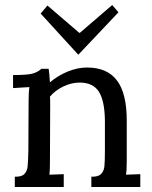

<svg xmlns="http://www.w3.org/2000/svg" viewBox="-20 -745 604 765"><path d="M32 0ZM539 0H344V-41Q371 -40 382.5 -51.5Q394 -63 396 -82.5Q398 -102 398 -145V-265Q397 -343 374 -379.5Q351 -416 297 -416Q265 -416 232.5 -400.5Q200 -385 179 -360Q180 -351 180 -328L179 -103Q179 -66 177 -49L234 -51V0H39V-41Q66 -40 77 -51.5Q88 -63 90 -81.5Q92 -100 93 -145L94 -345Q94 -379 97 -398L32 -394V-446Q90 -446 110.5 -452Q131 -458 144 -470V-471H174V-469Q177 -453 179 -415V-417Q211 -444 250 -460Q289 -476 327 -476Q407 -476 446 -424.5Q485 -373 485 -265V-103Q485 -66 482 -49L539 -51ZM293 -528H291L142 -691L169 -723L296 -614H298L427 -725L452 -696Z"/></svg>

Font: Sumana
Style: Regular
Weight: 400
Designer: Cyreal, Alexei Vanyashin (Devanagari), Olga Karpushina (Latin)
Foundry: Cyreal
Version: Version 1.015;PS 001.015;hotconv 1.0.70;makeotf.lib2.5.58329